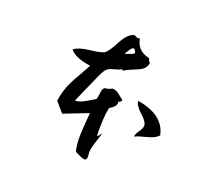

<svg xmlns="http://www.w3.org/2000/svg" viewBox="-131 -924 1263 1139"><g transform="rotate(20 500.0 -354.0)"><path d="M505 43Q490 43 443 18Q438 -1 435.5 -23Q433 -45 433 -70Q433 -86 434 -106Q435 -126 437 -151L443 -226L289 -166L235 -229Q240 -264 251 -299Q262 -334 281 -370Q298 -401 315 -430.5Q332 -460 348 -490Q246 -505 217 -546Q247 -569 311 -576Q381 -584 401 -595Q423 -607 460 -679Q495 -744 534 -751Q553 -741 557 -741Q563 -741 570 -744Q581 -670 661 -652Q664 -645 667 -637Q670 -629 676 -627Q671 -597 647 -580Q634 -571 593 -555Q556 -540 539 -528Q540 -531 534 -536Q524 -528 492 -520Q476 -516 464.5 -511.5Q453 -507 446 -500Q433 -489 415 -449L386 -384Q376 -361 362.5 -331.5Q349 -302 334 -265Q360 -265 394 -284L450 -317Q456 -327 459 -360Q461 -386 474 -395Q495 -395 521 -409Q545 -406 564 -391L598 -363Q593 -351 577 -346Q579 -342 579 -339Q579 -315 539 -293Q525 -225 528 -114Q536 -114 542 -124.5Q548 -135 552 -135Q552 -135 547.5 -120Q543 -105 533 -75Q520 -35 518 -7Q519 -9 520 19Q521 34 513 42Q511 43 505 43ZM736 -184Q737 -202 756 -228Q773 -251 771 -268Q769 -293 729 -327Q689 -363 687 -392Q855 -365 880 -244Q860 -221 812 -209Q753 -194 736 -184ZM516 -627Q566 -641 573 -652Q564 -679 552 -675Q539 -671 516 -627Z"/></g></svg>

Font: Yuji Hentaigana Akebono
Style: Regular
Weight: 400
Designer: Kataoka Yuji
Foundry: Kinuta Font Factory
Version: Version 3.002